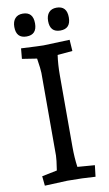

<svg xmlns="http://www.w3.org/2000/svg" viewBox="-98 -932 558 985"><g transform="rotate(-10 181.5 -439.5)"><path d="M270 -884Q324 -884 324 -824Q324 -765 270 -765Q216 -765 216 -824Q216 -852 230 -868Q244 -884 270 -884ZM94 -884Q148 -884 148 -824Q148 -765 94 -765Q40 -765 40 -824Q40 -852 54 -868Q68 -884 94 -884ZM308 -710 312 -651 234 -644Q227 -595 227 -538V-167Q227 -110 234 -61L324 -54L317 5Q251 0 171 0L53 5L48 -45L127 -61Q136 -119 136 -137V-568Q136 -586 127 -644L50 -656L55 -710Q151 -705 171 -705Z"/></g></svg>

Font: Andada
Style: Regular
Weight: 400
Designer: Carolina Giovagnoli
Foundry: Carolina Giovagnoli
Version: Version 1.003